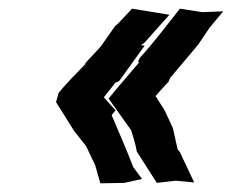

<svg xmlns="http://www.w3.org/2000/svg" viewBox="-20 -478 539 442"><path d="M219 -254 246 -288 254 -291 313 -373 304 -374 312 -379 370 -444 284 -458 251 -423 245 -418 212 -371 174 -330 179 -333C157 -310 135 -289 115 -264L109 -243L151 -176L178 -142L199 -98L211 -56L266 -57L307 -66L287 -93C271 -134 254 -173 237 -213L246 -224ZM338 -257 366 -288H367L372 -299L436 -375L463 -415L494 -452L446 -450L394 -458C364 -420 335 -381 302 -345L298 -337L300 -334L265 -293C253 -279 241 -265 230 -251L282 -178C287 -162 292 -146 295 -129L341 -57L384 -62L427 -58L394 -128L389 -134L378 -183L359 -224Z"/></svg>

Font: Asimov Print
Style: DIt
Weight: 250
Width: 0
Designer: Google
Version: Version 2.000980: 2014